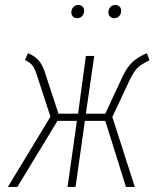

<svg xmlns="http://www.w3.org/2000/svg" viewBox="-20 -742 637 762"><path d="M286.1 -669.9Q275.9 -669.9 269.5 -676.3Q263.2 -682.6 263.2 -692.9Q263.2 -705.1 270.8 -713.6Q278.3 -722.2 291 -722.2Q301.3 -722.2 307.6 -715.8Q314 -709.5 314 -699.2Q314 -687 306.4 -678.5Q298.8 -669.9 286.1 -669.9ZM433.1 -669.9Q422.9 -669.9 416.5 -676.3Q410.2 -682.6 410.2 -692.9Q410.2 -705.1 417.7 -713.6Q425.3 -722.2 438 -722.2Q448.2 -722.2 454.6 -715.8Q460.9 -709.5 460.9 -699.2Q460.9 -687 453.4 -678.5Q445.8 -669.9 433.1 -669.9ZM563 -530.8 573.2 -502.9Q541.5 -487.8 525.9 -472.9Q510.3 -458 492.2 -418.9L425.8 -277.8L515.1 0H480L397.9 -262.2H316.9L279.8 0H248L285.2 -262.2H208L48.8 0H11.2L180.2 -278.8L128.9 -436Q119.1 -468.3 109.9 -480.7Q100.6 -493.2 79.1 -503.9L90.8 -530.8Q118.2 -519.5 132.3 -503.7Q146.5 -487.8 157.2 -458L211.9 -291H290L320.8 -520H354L320.8 -291H397.9L466.8 -439Q485.4 -477.5 506.8 -496.8Q528.3 -516.1 563 -530.8Z"/></svg>

Font: Fira Sans Compressed UltraLight
Style: Italic
Weight: 200
Width: 3
Italic angle: -8°
Designer: Carrois Corporate & Edenspiekermann AG
Foundry: Carrois Corporate GbR & Edenspiekermann AG
Version: Version 4.203;PS 004.203;hotconv 1.0.88;makeotf.lib2.5.64775